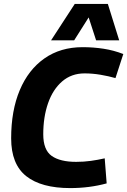

<svg xmlns="http://www.w3.org/2000/svg" viewBox="-20 -951 650 981"><path d="M339 10Q191 10 114 -51Q37 -112 37 -244Q37 -386 81 -490.5Q125 -595 207 -652.5Q289 -710 402 -710Q457 -710 509 -702Q561 -694 610 -675L570 -552Q535 -562 494 -569Q453 -576 412 -576Q345 -576 297.5 -535Q250 -494 225.5 -423.5Q201 -353 201 -265Q201 -185 244 -154.5Q287 -124 369 -124Q408 -124 444 -129Q480 -134 515 -142L525 -14Q437 10 339 10ZM241 -745 362 -931H531L589 -745H471L433 -862L359 -745Z"/></svg>

Font: Georama
Style: Bold Italic
Weight: 700
Italic angle: -9°
Designer: Jean-Baptiste Levee
Foundry: Production Type
Version: Version 1.000